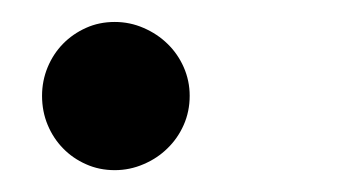

<svg xmlns="http://www.w3.org/2000/svg" viewBox="-20 -142 320 174"><path d="M151.9 -55.2Q151.9 -41 146.5 -28.8Q141.1 -16.6 131.8 -7.6Q122.6 1.5 110.1 6.8Q97.7 12.2 84 12.2Q69.8 12.2 57.9 6.8Q45.9 1.5 37.1 -7.6Q28.3 -16.6 23.2 -28.8Q18.1 -41 18.1 -55.2Q18.1 -68.8 23.2 -81.1Q28.3 -93.3 37.1 -102.3Q45.9 -111.3 57.9 -116.7Q69.8 -122.1 84 -122.1Q97.7 -122.1 110.1 -116.7Q122.6 -111.3 131.8 -102.3Q141.1 -93.3 146.5 -81.1Q151.9 -68.8 151.9 -55.2Z"/></svg>

Font: Charis SIL Phon
Style: Italic
Weight: 400
Italic angle: -11°
Foundry: SIL International
Version: Version 5.000